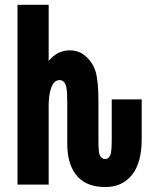

<svg xmlns="http://www.w3.org/2000/svg" viewBox="-20 -752 626 782"><path d="M51.3 0V-732.4H178.2V-503.4Q212.9 -546.9 264.2 -546.9Q301.8 -546.9 329.1 -522.9Q356.9 -498.5 368.2 -464.4Q380.9 -425.8 380.9 -338.9V-177.7Q380.9 -131.3 386.7 -119.1Q394 -104.5 408.9 -104.5Q423.8 -104.5 430.2 -123Q435.1 -136.7 435.1 -185.5V-347.2H557.1V-185.5Q557.1 -90.3 519 -41.5Q479 9.8 409.2 9.8Q335 9.8 296.4 -32.2Q253.9 -78.6 253.9 -167.5V-329.1Q253.9 -378.9 250.5 -395.5Q244.1 -425.8 222.7 -425.8Q197.8 -425.8 186.5 -388.2Q178.2 -360.8 178.2 -320.8V0Z"/></svg>

Font: Consola Mono
Style: Bold
Weight: 700
Monospace: yes
Designer: Wojciech Kalinowski "wmk69" (wmk69@o2.pl)
Foundry: Wojciech Kalinowski "wmk69" (wmk69@o2.pl)
Version: Version 2.1.0